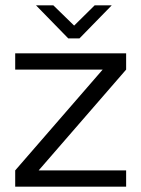

<svg xmlns="http://www.w3.org/2000/svg" viewBox="-20 -700 530 720"><path d="M37 -500V-439H365L37 -61V0H453V-61H125L453 -439V-500ZM115 -680 236 -556H278L399 -680H335L258 -604L180 -680Z"/></svg>

Font: LT Wave Alt Light
Style: Regular
Weight: 300
Designer: Daniel Lyons
Version: Version 2.5 (Glyphs App)